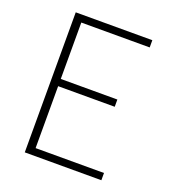

<svg xmlns="http://www.w3.org/2000/svg" viewBox="-133 -841 866 947"><g transform="rotate(20 300.0 -367.5)"><path d="M103 0V-735H505V-697H146V-401H443V-363H146V-38H505V0Z"/></g></svg>

Font: Zed Sans Extralight Extended
Style: Regular
Weight: 200
Width: 7
Designer: Belleve Invis
Foundry: Belleve Invis
Version: Version 1.0.0; ttfautohint (v1.8.4)